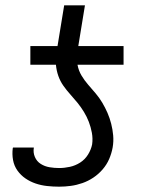

<svg xmlns="http://www.w3.org/2000/svg" viewBox="-20 -693 540 721"><path d="M202 8Q179 8 156.5 5.5Q134 3 113.5 -4Q93 -11 75.5 -23Q58 -35 45.5 -52.5Q33 -70 29 -92Q25 -114 28 -137L29 -139H107V-138Q104 -120 111 -103.5Q118 -87 133 -77.5Q148 -68 166 -65Q184 -62 202 -62Q222 -62 242.5 -66.5Q263 -71 281 -82.5Q299 -94 310.5 -112.5Q322 -131 326 -151Q329 -173 325 -194.5Q321 -216 313.5 -235.5Q306 -255 295 -273Q284 -291 271 -307Q258 -323 244 -338.5Q230 -354 218 -371Q206 -388 199 -408Q192 -428 190 -450H94V-520H196L221 -673H299L274 -520H444V-450H271Q275 -428 286 -409.5Q297 -391 311 -375Q325 -359 339 -342.5Q353 -326 364 -307.5Q375 -289 383.5 -269.5Q392 -250 397.5 -228.5Q403 -207 405 -184.5Q407 -162 403 -139Q399 -117 390 -96Q381 -75 365.5 -57Q350 -39 330.5 -26Q311 -13 289.5 -5.5Q268 2 246 5Q224 8 202 8Z"/></svg>

Font: Iosevka SS18
Style: Italic
Weight: 400
Italic angle: -9°
Monospace: yes
Designer: Belleve Invis
Foundry: Belleve Invis
Version: Version 25.1.1; ttfautohint (v1.8.4)